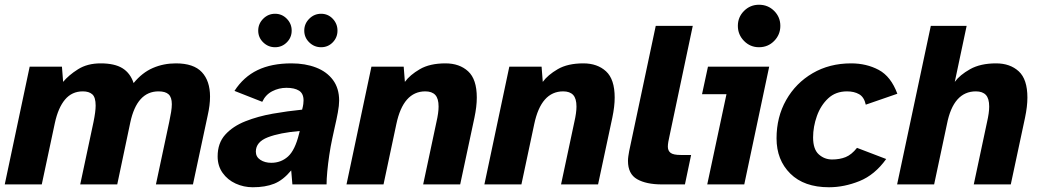

<svg xmlns="http://www.w3.org/2000/svg" viewBox="-40 -777 4401 809"><path d="M-20 0 85 -496H221L226 -432Q249 -460 288.5 -485Q328 -510 384 -510Q443 -510 476 -489.5Q509 -469 523 -427Q559 -471 604 -490.5Q649 -510 701 -510Q776 -510 810.5 -473Q845 -436 845 -370Q845 -352 842.5 -332Q840 -312 835 -290L773 0H617L673 -263Q678 -286 681 -305Q684 -324 684 -338Q684 -367 670.5 -379.5Q657 -392 628 -392Q537 -392 509 -261L454 0H298L354 -263Q363 -307 363 -332Q363 -367 349 -379.5Q335 -392 309 -392Q263 -392 234 -357.5Q205 -323 191 -258L136 0Z M1025 12Q987 12 953 -3.5Q919 -19 898 -48.5Q877 -78 877 -118Q877 -174 909 -209.5Q941 -245 994 -266Q1047 -287 1109.5 -298Q1172 -309 1233 -315Q1237 -330 1238 -339Q1239 -348 1239 -354Q1239 -383 1220 -395Q1201 -407 1167 -407Q1135 -407 1107 -392.5Q1079 -378 1065 -348L948 -394Q986 -453 1045 -481.5Q1104 -510 1188 -510Q1246 -510 1291.5 -492.5Q1337 -475 1363 -440Q1389 -405 1389 -353Q1389 -333 1383.5 -303Q1378 -273 1371 -243.5Q1364 -214 1360 -193Q1353 -161 1347.5 -124Q1342 -87 1339 -54.5Q1336 -22 1336 0H1192L1187 -59Q1153 -18 1115.5 -3Q1078 12 1025 12ZM1103 -91Q1144 -91 1173.5 -117.5Q1203 -144 1220 -213L1223 -225Q1139 -218 1088.5 -198.5Q1038 -179 1038 -138Q1038 -116 1057 -103.5Q1076 -91 1103 -91ZM1119 -578Q1090 -578 1069 -598.5Q1048 -619 1048 -648Q1048 -677 1069 -698Q1090 -719 1119 -719Q1148 -719 1168.5 -698Q1189 -677 1189 -648Q1189 -619 1168.5 -598.5Q1148 -578 1119 -578ZM1313 -578Q1284 -578 1263 -598.5Q1242 -619 1242 -648Q1242 -677 1263 -698Q1284 -719 1313 -719Q1342 -719 1362 -698Q1382 -677 1382 -648Q1382 -619 1362 -598.5Q1342 -578 1313 -578Z M1420 0 1525 -496H1661L1666 -432Q1687 -461 1729 -485.5Q1771 -510 1837 -510Q1896 -510 1932.5 -476.5Q1969 -443 1969 -366Q1969 -347 1966.5 -326Q1964 -305 1959 -281L1899 0H1743L1799 -263Q1808 -302 1808 -328Q1808 -362 1794 -377Q1780 -392 1752 -392Q1659 -392 1630 -254L1576 0Z M2001 0 2106 -496H2242L2247 -432Q2268 -461 2310 -485.5Q2352 -510 2418 -510Q2477 -510 2513.5 -476.5Q2550 -443 2550 -366Q2550 -347 2547.5 -326Q2545 -305 2540 -281L2480 0H2324L2380 -263Q2389 -302 2389 -328Q2389 -362 2375 -377Q2361 -392 2333 -392Q2240 -392 2211 -254L2157 0Z M2749 0Q2683 0 2644.5 -22Q2606 -44 2606 -99Q2606 -108 2607.5 -118.5Q2609 -129 2611 -140L2723 -668H2879L2781 -204Q2778 -191 2776 -179.5Q2774 -168 2774 -159Q2774 -142 2785.5 -133Q2797 -124 2829 -124H2872L2846 0Z M3158 -578Q3121 -578 3095 -604.5Q3069 -631 3069 -668Q3069 -705 3095 -731Q3121 -757 3158 -757Q3196 -757 3222 -731Q3248 -705 3248 -668Q3248 -631 3222 -604.5Q3196 -578 3158 -578ZM2940 0 3021 -380H2918L2943 -496H3201L3096 0Z M3453 12Q3348 12 3290 -45.5Q3232 -103 3232 -194Q3232 -284 3272.5 -355.5Q3313 -427 3384 -468.5Q3455 -510 3546 -510Q3611 -510 3662.5 -482.5Q3714 -455 3741 -382L3608 -336Q3601 -368 3580 -380Q3559 -392 3529 -392Q3481 -392 3449.5 -362.5Q3418 -333 3402 -288Q3386 -243 3386 -198Q3386 -148 3410 -126.5Q3434 -105 3466 -105Q3498 -105 3523 -115Q3548 -125 3571 -154L3694 -107Q3646 -40 3581.5 -14Q3517 12 3453 12Z M3740 0 3882 -668H4033L3983 -432Q4004 -461 4047.5 -485.5Q4091 -510 4157 -510Q4216 -510 4252.5 -476.5Q4289 -443 4289 -366Q4289 -347 4286.5 -326Q4284 -305 4279 -281L4219 0H4063L4119 -263Q4128 -302 4128 -328Q4128 -362 4114 -377Q4100 -392 4072 -392Q3977 -392 3950 -254L3896 0Z"/></svg>

Font: Atkinson Hyperlegible
Style: Bold Italic
Weight: 700
Italic angle: -12°
Designer: Elliott Scott, Megan Eiswerth, Linus Boman, Theodore Petrosky
Foundry: Braille Institute
Version: Version 1.006; ttfautohint (v1.8.3)